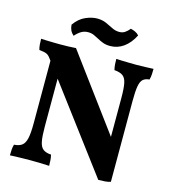

<svg xmlns="http://www.w3.org/2000/svg" viewBox="-126 -975 975 1085"><g transform="rotate(15 361.5 -432.5)"><path d="M549.6 7.8 104.4 -585.8Q94 -600.8 80.7 -606.6Q67.4 -612.4 38.2 -615Q34 -629.2 32.7 -645.6Q31.4 -662 31.4 -679Q43.2 -678 63.5 -677.5Q83.8 -677 105.1 -676.5Q126.4 -676 140.8 -676Q163.4 -676 190.8 -676.7Q218.2 -677.4 235.4 -679L570.2 -226.2ZM31.4 3Q31.4 -16.6 32.7 -31.9Q34 -47.2 38.2 -61Q67.6 -62.8 84.1 -75.2Q100.6 -87.6 107.5 -118.1Q114.4 -148.6 114.4 -205.6V-613L179.8 -608.2V-205.6Q179.8 -148.6 185.8 -118.1Q191.8 -87.6 208.3 -75.2Q224.8 -62.8 254.8 -61Q258.4 -47.2 259.7 -30.9Q261 -14.6 261 3Q246.6 2 226.4 1.5Q206.2 1 185.4 0.5Q164.6 0 148.8 0Q133 0 109.8 0.5Q86.6 1 65 1.5Q43.4 2 31.4 3ZM549.6 7.8 556 -145.6V-472.4Q556 -528.2 550 -558.3Q544 -588.4 526.9 -600.5Q509.8 -612.6 477.4 -615Q473.2 -632 472.2 -648.6Q471.2 -665.2 471.2 -679Q485.2 -678 506.5 -677.5Q527.8 -677 549.7 -676.5Q571.6 -676 587.4 -676Q610.8 -676 640.5 -677Q670.2 -678 689 -679Q689 -663 688 -646.7Q687 -630.4 682.8 -615Q658.4 -613.2 645.1 -601.1Q631.8 -589 626.6 -558.9Q621.4 -528.8 621.4 -472.4V0Q606.2 4.8 588.3 6.3Q570.4 7.8 549.6 7.8ZM418 -740.2Q394 -740.2 376.1 -746.9Q358.2 -753.6 343.4 -761.9Q328.6 -770.2 313.3 -776.9Q298 -783.6 279.4 -783.6Q257 -783.6 239.1 -772.9Q221.2 -762.2 204.2 -742.6Q190.6 -754.8 184.3 -768.5Q178 -782.2 176.8 -800.6Q205.4 -840.4 241.7 -856Q278 -871.6 308.2 -871.6Q338.4 -871.6 361.6 -861.3Q384.8 -851 404.8 -840.7Q424.8 -830.4 447.6 -830.4Q466.2 -830.4 480.3 -839.9Q494.4 -849.4 506.6 -864.8Q520 -862 533.6 -855.7Q547.2 -849.4 556 -838.8Q531.6 -790.6 496.2 -765.4Q460.8 -740.2 418 -740.2Z"/></g></svg>

Font: Vollkorn
Style: Regular
Weight: 400
Designer: Friedrich Althausen
Foundry: Friedrich Althausen
Version: Version 4.104